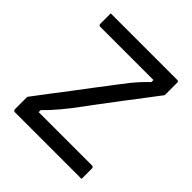

<svg xmlns="http://www.w3.org/2000/svg" viewBox="-188 -838 976 976"><g transform="rotate(45 300.0 -350.0)"><path d="M546 0H67Q62 0 59 -3Q56 -6 56 -11V-100Q94 -151 130.5 -198.5Q167 -246 202 -292Q237 -338 271.5 -384Q306 -430 341 -475Q359 -499 375.5 -519.5Q392 -540 409.5 -559Q427 -578 449 -599V-614Q420 -614 397 -614Q374 -614 353.5 -614Q333 -614 312 -614Q291 -614 265 -614H68Q62 -614 59 -616.5Q56 -619 56 -626Q56 -644 56 -664Q56 -684 56 -700H533Q536 -700 538 -699.5Q540 -699 541.5 -697.5Q543 -696 543.5 -694Q544 -692 544 -689V-600Q516 -563 482.5 -519Q449 -475 411.5 -426Q374 -377 335 -324.5Q296 -272 257 -220Q238 -196 221 -175.5Q204 -155 187.5 -137Q171 -119 152 -101V-86Q186 -86 219 -86Q252 -86 305 -86H535Q540 -86 543 -83Q546 -80 546 -75Q546 -56 546 -37.5Q546 -19 546 0Z"/></g></svg>

Font: RecMonoLinear Nerd Font Mono
Style: Regular
Weight: 400
Monospace: yes
Version: Version 1.085; ttfautohint (v1.8.4.7-5d5b);Nerd Fonts 3.2.1